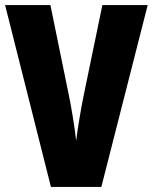

<svg xmlns="http://www.w3.org/2000/svg" viewBox="-20 -734 600 754"><path d="M560 -714H382L309 -361C299 -314 284 -224 279 -181C275 -224 260 -315 250 -362L178 -714H0L180 0H378Z"/></svg>

Font: Noto Sans Thai ExtCond Blk
Style: Regular
Weight: 900
Width: 2
Designer: Monotype Design Team
Foundry: Monotype Imaging Inc.
Version: Version 2.002